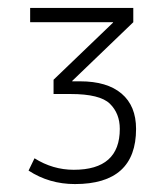

<svg xmlns="http://www.w3.org/2000/svg" viewBox="-20 -750 415 484"><path d="M56 -730H316V-694L162 -546V-545H182Q250 -545 286.5 -514Q323 -483 323 -425Q323 -286 169 -286Q104 -286 52 -320L67 -351Q113 -322 166 -322Q282 -322 282 -425Q282 -464 257 -488.5Q232 -513 158 -513H115V-549L265 -693V-694H56Z"/></svg>

Font: M PLUS 1p Light
Style: Regular
Weight: 300
Version: Version 1.061